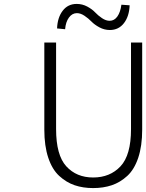

<svg xmlns="http://www.w3.org/2000/svg" viewBox="-20 -946 745 979"><path d="M206 -285V-729H266V-288Q266 -155 318 -98Q370 -41 455 -41Q541 -41 594.5 -98Q648 -155 648 -288V-729H705V-285Q705 -202 685 -142Q665 -82 629 -49Q593 -16 550 -1.5Q507 13 455 13Q403 13 360.5 -1.5Q318 -16 282 -49Q246 -82 226 -142Q206 -202 206 -285ZM540 -793Q512 -793 487 -806.5Q462 -820 446.5 -836Q431 -852 411 -865.5Q391 -879 372 -879Q348 -879 331.5 -856.5Q315 -834 312 -797L271 -801Q273 -856 299.5 -891Q326 -926 371 -926Q400 -926 425 -912.5Q450 -899 465 -883Q480 -867 500 -853.5Q520 -840 539 -840Q563 -840 578.5 -862Q594 -884 599 -922L641 -919Q639 -863 612 -828Q585 -793 540 -793Z"/></svg>

Font: NotoSansHansLight
Style: Regular
Weight: 300
Designer: Ryoko NISHIZUKA  (kana & ideographs); Paul D. Hunt (Latin, Greek & Cyrillic); Wenlong ZHANG  (bopomofo); Sandoll Communi
Foundry: Adobe Systems Incorporated
Version: Version 1.00;December 8, 2021;FontCreator 13.0.0.2675 64-bit